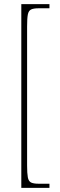

<svg xmlns="http://www.w3.org/2000/svg" viewBox="-20 -780 291 928"><path d="M83 128V-760H219V-740H167Q142 -740 130 -734Q118 -728 114.5 -709.5Q111 -691 111 -652V20Q111 58 114.5 77Q118 96 130 102Q142 108 167 108H219V128Z"/></svg>

Font: Noto Serif Thai Condensed Thin
Style: Regular
Weight: 100
Width: 3
Designer: Monotype Design Team
Foundry: Monotype Imaging Inc.
Version: Version 2.001; ttfautohint (v1.8.4.7-5d5b)